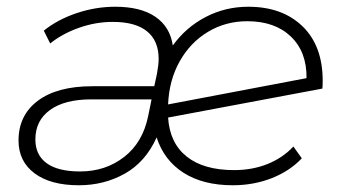

<svg xmlns="http://www.w3.org/2000/svg" viewBox="-20 -546 1022 570"><path d="M938 -306Q938 -291 937 -283L479 -197Q484 -121 534.5 -81Q585 -41 675 -41Q729 -41 774 -59Q819 -77 851 -111L876 -76Q840 -38 786.5 -17Q733 4 671 4Q583 4 525 -33Q467 -70 445 -138Q412 -65 350.5 -30.5Q289 4 214 4Q130 4 82.5 -31.5Q35 -67 35 -129Q35 -204 92.5 -247Q150 -290 254 -290H438L446 -327Q451 -354 451 -371Q451 -425 416.5 -453Q382 -481 315 -481Q264 -481 214.5 -463.5Q165 -446 129 -417L110 -455Q151 -488 207.5 -507Q264 -526 322 -526Q398 -526 441.5 -496Q485 -466 493 -411Q532 -465 590.5 -495.5Q649 -526 717 -526Q818 -526 878 -468Q938 -410 938 -306ZM479 -236 890 -314Q891 -392 843.5 -437.5Q796 -483 714 -483Q650 -483 597.5 -451.5Q545 -420 513.5 -364Q482 -308 479 -236ZM420 -202 430 -251H251Q172 -251 128.5 -219.5Q85 -188 85 -132Q85 -86 118.5 -61.5Q152 -37 218 -37Q293 -37 348.5 -80Q404 -123 420 -202Z"/></svg>

Font: Montserrat Alternates Light
Style: Italic
Weight: 300
Italic angle: -11.3°
Designer: Julieta Ulanovsky
Foundry: Julieta Ulanovsky
Version: Version 7.200